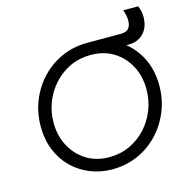

<svg xmlns="http://www.w3.org/2000/svg" viewBox="-126 -1012 1133 1147"><g transform="rotate(-15 440.5 -438.5)"><path d="M81 -345Q81 -430 111 -504.5Q141 -579 195 -636Q249 -693 321.5 -725Q394 -757 479 -757H691Q705 -757 718.5 -762.5Q732 -768 741 -782.5Q750 -797 750 -824Q750 -840 746.5 -856.5Q743 -873 737 -889H829Q836 -873 840 -856.5Q844 -840 844 -823Q844 -758 809 -720.5Q774 -683 715 -683H678L689 -692Q754 -645 791.5 -570Q829 -495 829 -400Q829 -315 798.5 -240.5Q768 -166 714 -109Q660 -52 587 -20Q514 12 430 12Q356 12 292.5 -14Q229 -40 181.5 -87Q134 -134 107.5 -200Q81 -266 81 -345ZM749 -398Q749 -478 715.5 -542Q682 -606 621.5 -644Q561 -682 479 -682Q410 -682 352 -655Q294 -628 251 -581Q208 -534 184.5 -474Q161 -414 161 -347Q161 -268 195 -203.5Q229 -139 289.5 -101Q350 -63 431 -63Q500 -63 558 -90Q616 -117 659 -164Q702 -211 725.5 -271Q749 -331 749 -398Z"/></g></svg>

Font: Kosmopol Plus Jakarta Sans Italic It
Style: Regular
Weight: 400
Italic angle: -8.04999°
Designer: Gumpita Rahayu
Foundry: Tokotype
Version: Version 2.006